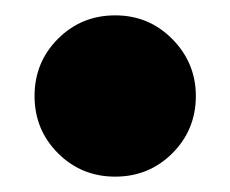

<svg xmlns="http://www.w3.org/2000/svg" viewBox="-20 -218 300 250"><path d="M235 -93Q235 -49 204.5 -18.5Q174 12 130 12Q86 12 55.5 -18.5Q25 -49 25 -93Q25 -137 55.5 -167.5Q86 -198 130 -198Q174 -198 204.5 -167Q235 -136 235 -93Z"/></svg>

Font: Arapey Black
Style: Regular
Weight: 900
Designer: Eduardo Rodriguez Tunni
Foundry: Eduardo Rodriguez Tunni
Version: Version 4.000